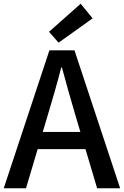

<svg xmlns="http://www.w3.org/2000/svg" viewBox="-20 -1006 662 1026"><path d="M0 0 244 -737H378L622 0H499L380 -400Q362 -460 345 -521.5Q328 -583 311 -645H307Q291 -582 273.5 -521Q256 -460 238 -400L119 0ZM138 -209V-301H482V-209ZM293 -778 242 -836 411 -986 475 -908Z"/></svg>

Font: Noto Sans TC Thin Medium
Style: Regular
Weight: 500
Version: Version 2.004-H2;hotconv 1.0.118;makeotfexe 2.5.65603